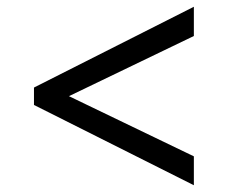

<svg xmlns="http://www.w3.org/2000/svg" viewBox="-20 -566 706 568"><path d="M553.5 -18 80.5 -255.5V-307L553.5 -546V-459.5L184 -281.5L553.5 -103.5Z"/></svg>

Font: Merriweather 60pt
Style: Bold
Weight: 700
Version: Version 2.100